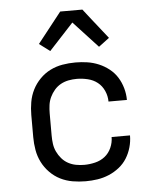

<svg xmlns="http://www.w3.org/2000/svg" viewBox="-54 -808 708 863"><g transform="rotate(-5 300.0 -377.0)"><path d="M298 8Q268 8 239 3Q210 -2 184 -15Q158 -28 137 -49.5Q116 -71 103 -97Q90 -123 85 -152Q80 -181 80 -210V-310Q80 -339 85 -368Q90 -397 103 -423Q116 -449 137 -470.5Q158 -492 184 -505Q210 -518 239 -523Q268 -528 298 -528Q325 -528 351.5 -524Q378 -520 403 -509.5Q428 -499 449.5 -482Q471 -465 485 -442.5Q499 -420 506.5 -393.5Q514 -367 514 -340H431Q431 -365 420.5 -388.5Q410 -412 391 -427Q372 -442 347 -448Q322 -454 298 -454Q279 -454 260.5 -450.5Q242 -447 225.5 -438Q209 -429 196.5 -414.5Q184 -400 176 -383Q168 -366 165.5 -347.5Q163 -329 163 -310V-210Q163 -191 165.5 -172.5Q168 -154 176 -137Q184 -120 196.5 -105.5Q209 -91 225.5 -82Q242 -73 260.5 -69.5Q279 -66 298 -66Q322 -66 347 -72Q372 -78 391 -93Q410 -108 420.5 -131.5Q431 -155 431 -180H514Q514 -153 506.5 -126.5Q499 -100 485 -77.5Q471 -55 449.5 -38Q428 -21 403 -10.5Q378 0 351.5 4Q325 8 298 8ZM190 -589 142 -625 250 -762H350L386 -716L458 -625L410 -589L300 -708Z"/></g></svg>

Font: Nova Nerd Font
Style: Regular
Weight: 400
Designer: Belleve Invis
Foundry: Belleve Invis
Version: Version 24.1.4; ttfautohint (v1.8.4);Nerd Fonts 3.1.1